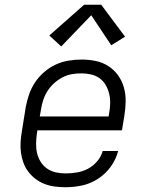

<svg xmlns="http://www.w3.org/2000/svg" viewBox="-20 -778 640 806"><path d="M255 8Q232 8 209.5 5Q187 2 166.5 -6Q146 -14 129 -27Q112 -40 99 -57Q86 -74 78.5 -94.5Q71 -115 68 -137Q65 -159 66.5 -182Q68 -205 72 -228L88 -328Q93 -355 102 -381.5Q111 -408 127 -432Q143 -456 165.5 -475.5Q188 -495 214 -507Q240 -519 268 -523.5Q296 -528 323 -528Q353 -528 382 -522Q411 -516 435 -500.5Q459 -485 475.5 -462Q492 -439 500 -411Q508 -383 507.5 -352.5Q507 -322 502 -292L492 -231H137L135 -218Q132 -197 131.5 -176Q131 -155 135.5 -135.5Q140 -116 150.5 -99Q161 -82 177.5 -70.5Q194 -59 214 -54.5Q234 -50 255 -50Q279 -50 303 -54Q327 -58 349 -69.5Q371 -81 388 -101Q405 -121 411 -144H476Q467 -109 445 -78.5Q423 -48 391.5 -27.5Q360 -7 325 0.5Q290 8 255 8ZM147 -289H436L438 -302Q442 -322 442.5 -343Q443 -364 438.5 -383.5Q434 -403 424 -420.5Q414 -438 398 -449.5Q382 -461 362 -465.5Q342 -470 321 -470Q301 -470 281 -466.5Q261 -463 242 -453Q223 -443 207 -428.5Q191 -414 179.5 -396Q168 -378 161.5 -358Q155 -338 152 -318ZM237 -583 187 -629 333 -758H405L505 -624L447 -588L363 -714Z"/></svg>

Font: Iosevka Etoile Light Oblique
Style: Regular
Weight: 300
Italic angle: -9°
Designer: Belleve Invis
Foundry: Belleve Invis
Version: Version 15.5.2; ttfautohint (v1.8.4)